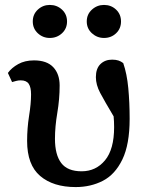

<svg xmlns="http://www.w3.org/2000/svg" viewBox="-20 -745 598 779"><path d="M287 14Q196 14 143 -31Q90 -76 90 -173Q90 -225 98 -275Q106 -325 106 -362Q106 -391 96.5 -405Q87 -419 64 -419Q54 -419 45 -416.5Q36 -414 29 -412L12 -449Q27 -470 54 -485Q81 -500 118 -500Q170 -500 196 -472.5Q222 -445 222 -398Q222 -343 212.5 -287Q203 -231 203 -182Q203 -117 228.5 -83.5Q254 -50 311 -50Q369 -50 406 -94.5Q443 -139 443 -229Q443 -240 442.5 -251.5Q442 -263 441 -273Q404 -335 386.5 -368Q369 -401 369 -432Q369 -467 387.5 -485Q406 -503 435 -503Q450 -503 460.5 -499.5Q471 -496 480 -489Q495 -446 500.5 -387.5Q506 -329 506 -263Q506 -159 476.5 -98Q447 -37 397.5 -11.5Q348 14 287 14ZM182 -591Q154 -591 133.5 -610Q113 -629 113 -658Q113 -687 133.5 -706Q154 -725 182 -725Q211 -725 231.5 -706Q252 -687 252 -658Q252 -629 231.5 -610Q211 -591 182 -591ZM402 -591Q374 -591 353 -610Q332 -629 332 -658Q332 -687 353 -706Q374 -725 402 -725Q431 -725 451 -706Q471 -687 471 -658Q471 -629 451 -610Q431 -591 402 -591Z"/></svg>

Font: Source Serif 4 SmText Semibold
Style: Regular
Weight: 600
Designer: Frank Grießhammer
Foundry: Adobe
Version: Version 4.005;hotconv 1.1.0;makeotfexe 2.6.0